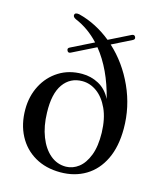

<svg xmlns="http://www.w3.org/2000/svg" viewBox="-112 -814 759 906"><g transform="rotate(15 268.0 -361.0)"><path d="M505 -264.5Q505 -176.5 475.2 -114.8Q445.5 -53 392 -20.8Q338.5 11.5 268.5 11.5Q197 11.5 143.8 -19.5Q90.5 -50.5 61.5 -105.8Q32.5 -161 32.5 -233Q32.5 -297.5 59.8 -350Q87 -402.5 135.8 -433.2Q184.5 -464 249 -464Q293 -464 330.8 -443.5Q368.5 -423 391 -379Q356.5 -516.5 285.5 -604L170 -546.5Q158.5 -541 153.5 -551.5Q147.5 -563 159.5 -568.5L269 -623Q218 -678 153.5 -705Q137.5 -712.5 139.5 -723Q141.5 -735.5 162 -732Q206 -721 246.5 -700Q287 -679 322.5 -650L427 -702Q439.5 -707.5 444.5 -697Q450 -685.5 437.5 -680L342.5 -632.5Q417 -564.5 461 -467.5Q505 -370.5 505 -264.5ZM135.5 -244Q137 -178.5 156.8 -128Q176.5 -77.5 210.2 -49Q244 -20.5 287.5 -21Q320.5 -21.5 348.8 -43.2Q377 -65 394 -108.8Q411 -152.5 409.5 -219.5Q407.5 -288 385.8 -335.2Q364 -382.5 330.5 -406.8Q297 -431 259 -431Q200 -431 166.2 -383.8Q132.5 -336.5 135.5 -244Z"/></g></svg>

Font: Fraunces 72pt S000
Style: Regular
Weight: 400
Version: Version 1.000; ttfautohint (v1.8.3)